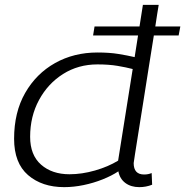

<svg xmlns="http://www.w3.org/2000/svg" viewBox="-20 -760 762 790"><path d="M553 10Q519 10 496 -7Q473 -24 467 -55Q440 -37 402.5 -22Q365 -7 324 1.5Q283 10 244 10Q153 10 95.5 -39.5Q38 -89 38 -189Q38 -298 83.5 -377.5Q129 -457 206.5 -500.5Q284 -544 381 -544Q430 -544 467 -538Q504 -532 534 -525L548 -614H363L369 -651H554L568 -740H633Q630 -723 626.5 -700.5Q623 -678 619 -651H722L715 -614H613Q603 -553 592 -482.5Q581 -412 570 -343Q559 -274 550 -217.5Q541 -161 535.5 -126Q530 -91 530 -89Q530 -42 573 -42Q590 -42 604 -48L606 0Q581 10 553 10ZM266 -43Q317 -43 371 -58.5Q425 -74 466 -99L526 -476Q499 -483 463.5 -489Q428 -495 381 -495Q302 -495 239.5 -455.5Q177 -416 140.5 -348.5Q104 -281 104 -197Q104 -122 149 -82.5Q194 -43 266 -43Z"/></svg>

Font: Georama Expanded Light
Style: Italic
Weight: 300
Width: 7
Italic angle: -9°
Designer: Jean-Baptiste Levee
Foundry: Production Type
Version: Version 1.000